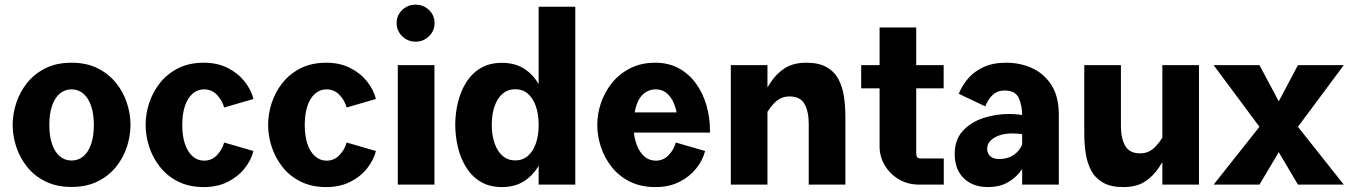

<svg xmlns="http://www.w3.org/2000/svg" viewBox="-20 -775 5666 806"><path d="M280.3 -399.9Q308.6 -399.9 329.6 -382.1Q350.6 -364.3 362.3 -330.8Q374 -297.4 374 -250.5Q374 -203.6 362.5 -170.2Q351.1 -136.7 330.1 -118.9Q309.1 -101.1 280.3 -101.1Q252 -101.1 231 -118.9Q210 -136.7 198.5 -170.2Q187 -203.6 187 -250.5Q187 -297.4 198.5 -330.8Q210 -364.3 231 -382.1Q252 -399.9 280.3 -399.9ZM280.3 -511.7Q217.3 -511.7 170.9 -488.5Q124.5 -465.3 94 -427.2Q63.5 -389.2 48.3 -343Q33.2 -296.9 33.2 -250.5Q33.2 -204.6 48.3 -158.4Q63.5 -112.3 94 -74.2Q124.5 -36.1 171.1 -13.2Q217.8 9.8 280.3 9.8Q342.8 9.8 389.4 -13.2Q436 -36.1 466.8 -74.2Q497.6 -112.3 512.7 -158.4Q527.8 -204.6 527.8 -250.5Q527.8 -296.9 512.7 -343Q497.6 -389.2 466.8 -427.2Q436 -465.3 389.6 -488.5Q343.3 -511.7 280.3 -511.7Z M836.9 -100.6Q809.6 -100.6 788.8 -118.7Q768.1 -136.7 756.6 -170.2Q745.1 -203.6 745.1 -250.5Q745.1 -297.4 756.6 -330.8Q768.1 -364.3 788.8 -382.1Q809.6 -399.9 836.9 -399.9Q868.7 -399.9 890.9 -376.7Q913.1 -353.5 920.9 -323.7L1043.9 -359.4Q1034.2 -398.9 1006.3 -433.6Q978.5 -468.3 935.3 -490Q892.1 -511.7 835.9 -511.7Q773.9 -511.7 728 -488.5Q682.1 -465.3 651.9 -427.2Q621.6 -389.2 606.4 -343Q591.3 -296.9 591.3 -250.5Q591.3 -204.6 606.4 -158.4Q621.6 -112.3 651.9 -74Q682.1 -35.6 728 -12.7Q773.9 10.3 835.9 10.3Q892.1 10.3 935.3 -11.2Q978.5 -32.7 1006.3 -67.4Q1034.2 -102.1 1043.9 -141.1L920.9 -176.8Q913.1 -147 890.9 -123.8Q868.7 -100.6 836.9 -100.6Z M1351.1 -100.6Q1323.7 -100.6 1303 -118.7Q1282.2 -136.7 1270.8 -170.2Q1259.3 -203.6 1259.3 -250.5Q1259.3 -297.4 1270.8 -330.8Q1282.2 -364.3 1303 -382.1Q1323.7 -399.9 1351.1 -399.9Q1382.8 -399.9 1405 -376.7Q1427.2 -353.5 1435.1 -323.7L1558.1 -359.4Q1548.3 -398.9 1520.5 -433.6Q1492.7 -468.3 1449.5 -490Q1406.2 -511.7 1350.1 -511.7Q1288.1 -511.7 1242.2 -488.5Q1196.3 -465.3 1166 -427.2Q1135.7 -389.2 1120.6 -343Q1105.5 -296.9 1105.5 -250.5Q1105.5 -204.6 1120.6 -158.4Q1135.7 -112.3 1166 -74Q1196.3 -35.6 1242.2 -12.7Q1288.1 10.3 1350.1 10.3Q1406.2 10.3 1449.5 -11.2Q1492.7 -32.7 1520.5 -67.4Q1548.3 -102.1 1558.1 -141.1L1435.1 -176.8Q1427.2 -147 1405 -123.8Q1382.8 -100.6 1351.1 -100.6Z M1645 -678.2Q1645 -645.5 1668.5 -622.8Q1691.9 -600.1 1724.6 -600.1Q1757.3 -600.1 1780.8 -622.8Q1804.2 -645.5 1804.2 -678.2Q1804.2 -710.9 1780.8 -733.2Q1757.3 -755.4 1724.6 -755.4Q1691.9 -755.4 1668.5 -733.2Q1645 -710.9 1645 -678.2ZM1649.9 -501.5V0H1803.7V-501.5Z M2395 0V-746.6H2241.2V0ZM2143.1 -101.6Q2112.3 -101.6 2090.3 -120.4Q2068.4 -139.2 2056.4 -172.9Q2044.4 -206.5 2044.4 -251Q2044.4 -295.4 2056.2 -329.1Q2067.9 -362.8 2090.1 -381.6Q2112.3 -400.4 2143.1 -400.4Q2174.3 -400.4 2196 -381.6Q2217.8 -362.8 2229.5 -329.1Q2241.2 -295.4 2241.2 -251Q2241.2 -206.5 2229.5 -172.9Q2217.8 -139.2 2195.8 -120.4Q2173.8 -101.6 2143.1 -101.6ZM2086.9 10.3Q2140.1 10.3 2177.5 -12.9Q2214.8 -36.1 2238 -74.2Q2261.2 -112.3 2272 -158.7Q2282.7 -205.1 2282.7 -251Q2282.7 -297.4 2272 -343.3Q2261.2 -389.2 2238 -427.2Q2214.8 -465.3 2177.5 -488.3Q2140.1 -511.2 2086.9 -511.2Q2033.7 -511.2 1996.3 -488.3Q1959 -465.3 1935.8 -427.2Q1912.6 -389.2 1901.9 -343.3Q1891.1 -297.4 1891.1 -251Q1891.1 -205.1 1901.9 -158.7Q1912.6 -112.3 1935.8 -74.2Q1959 -36.1 1996.3 -12.9Q2033.7 10.3 2086.9 10.3Z M2641.1 -218.3H2960.4V-227.1Q2960.4 -281.7 2945.8 -332.5Q2931.2 -383.3 2902.1 -423.8Q2873 -464.4 2830.1 -488Q2787.1 -511.7 2731 -511.7Q2671.4 -511.7 2625.7 -488.5Q2580.1 -465.3 2549.3 -427.2Q2518.6 -389.2 2502.9 -343Q2487.3 -296.9 2487.3 -250.5Q2487.3 -204.6 2502.4 -158.4Q2517.6 -112.3 2547.9 -74Q2578.1 -35.6 2624 -12.7Q2669.9 10.3 2731.9 10.3Q2788.1 10.3 2831.3 -11.2Q2874.5 -32.7 2902.3 -67.4Q2930.2 -102.1 2939.9 -141.1L2816.9 -176.8Q2809.1 -147 2786.9 -123.8Q2764.6 -100.6 2732.9 -100.6Q2706.1 -100.6 2686.5 -116.9Q2667 -133.3 2655.8 -160.2Q2644.5 -187 2641.1 -218.3ZM2644.5 -303.2Q2652.8 -352.1 2676.3 -376Q2699.7 -399.9 2732.9 -399.9Q2756.8 -399.9 2774.4 -387.2Q2792 -374.5 2803.5 -352.5Q2814.9 -330.6 2820.3 -303.2Z M3201.7 0V-501.5H3047.9V0ZM3162.1 -338.4 3201.7 -305.7Q3213.9 -324.7 3227.1 -339.1Q3240.2 -353.5 3256.6 -361.8Q3272.9 -370.1 3294.9 -370.1Q3339.4 -370.1 3357.2 -338.6Q3375 -307.1 3375 -254.9V0H3528.8V-286.6Q3528.8 -330.1 3522.7 -370.6Q3516.6 -411.1 3499.5 -442.9Q3482.4 -474.6 3450 -493.2Q3417.5 -511.7 3365.2 -511.7Q3311.5 -511.7 3276.1 -489.7Q3240.7 -467.8 3214.8 -428.7Q3189 -389.6 3162.1 -338.4Z M3941.9 -109.9H3844.2Q3835 -109.9 3830.6 -115Q3826.2 -120.1 3826.2 -129.4V-659.7H3672.4V-160.2Q3672.4 -118.2 3693.8 -81.5Q3715.3 -44.9 3752.9 -22.5Q3790.5 0 3839.4 0H3941.9ZM3595.2 -404.3H3941.4V-501.5H3595.2Z M4424.8 -293.5Q4424.8 -369.1 4394.3 -417.2Q4363.8 -465.3 4313.7 -488.5Q4263.7 -511.7 4204.6 -511.7Q4147.5 -511.7 4107.7 -492.9Q4067.9 -474.1 4043 -444.3Q4018.1 -414.6 4004.9 -381.3L4115.7 -328.6Q4121.1 -341.3 4130.6 -356.7Q4140.1 -372.1 4156.2 -383.5Q4172.4 -395 4197.3 -395Q4242.2 -395 4256.6 -363.8Q4271 -332.5 4271 -289.1V0H4424.8ZM4316.9 -167.5H4270.5Q4260.3 -141.6 4235.4 -124.5Q4210.4 -107.4 4174.8 -107.4Q4149.4 -107.4 4136.7 -119.6Q4124 -131.8 4124 -149.9Q4124 -170.9 4138.9 -185.3Q4153.8 -199.7 4177.2 -207.3Q4200.7 -214.8 4226.1 -214.8Q4242.2 -214.8 4257.6 -213.4Q4272.9 -211.9 4286.1 -209.5L4342.3 -274.9Q4312.5 -283.7 4282.7 -290Q4252.9 -296.4 4215.3 -296.4Q4159.2 -296.4 4106.9 -279.1Q4054.7 -261.7 4021.2 -224.9Q3987.8 -188 3987.8 -128.9Q3987.8 -64 4025.6 -26.9Q4063.5 10.3 4127 10.3Q4172.9 10.3 4205.3 -6.6Q4237.8 -23.4 4259.5 -50.3Q4281.2 -77.1 4294.9 -108.2Q4308.6 -139.2 4316.9 -167.5Z M4859.4 -501.5V0H5013.2V-501.5ZM4898.4 -163.1 4858.9 -195.8Q4846.7 -177.2 4833.5 -162.6Q4820.3 -147.9 4804 -139.6Q4787.6 -131.3 4765.6 -131.3Q4721.2 -131.3 4703.4 -163.1Q4685.5 -194.8 4685.5 -246.6V-501.5H4531.7V-214.8Q4531.7 -171.4 4537.8 -130.9Q4543.9 -90.3 4561 -58.6Q4578.1 -26.9 4610.6 -8.3Q4643.1 10.3 4695.3 10.3Q4749.5 10.3 4784.7 -11.7Q4819.8 -33.7 4845.9 -73Q4872.1 -112.3 4898.4 -163.1Z M5428.7 -501.5 5348.1 -349.6 5267.1 -501.5H5074.7L5267.1 -242.7L5074.7 0H5267.1L5348.1 -136.2L5428.7 0H5621.1L5428.7 -242.7L5621.1 -501.5Z"/></svg>

Font: Estedad-VF-FD Black
Style: Regular
Weight: 900
Designer: Amin Abedi
Version: Version 4.000